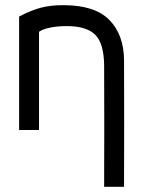

<svg xmlns="http://www.w3.org/2000/svg" viewBox="-20 -503 550 743"><path d="M54 0V-439Q100 -463 137.5 -473Q175 -483 225 -483Q347 -483 403 -426Q459 -369 460 -271Q461 -26 460 220H383Q384 -15 383 -250Q382 -335 348.5 -368.5Q315 -402 238 -402Q202 -402 173.5 -396Q145 -390 131 -380V0Z"/></svg>

Font: Kreadon
Style: Regular
Weight: 400
Designer: kohakuno
Foundry: StudioGnu
Version: Version 1.000;Glyphs 3.1.2 (3151)